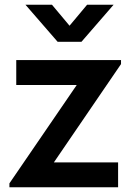

<svg xmlns="http://www.w3.org/2000/svg" viewBox="-20 -795 574 815"><path d="M20 0V-16.7L305.8 -434.3H49V-540H493.7V-523L208.7 -105.7H481.3V0ZM88 -775H200.5L275.2 -685.8L349.8 -775H462.3L325.7 -617.5H224.7Z"/></svg>

Font: Hauora
Style: Regular
Weight: 400
Designer: Wayne Shih
Foundry: WCYS
Version: Version 1.001